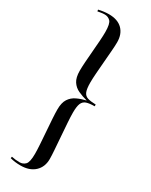

<svg xmlns="http://www.w3.org/2000/svg" viewBox="-265 -872 901 1149"><g transform="rotate(30 186.0 -297.5)"><path d="M109 227Q70 227 37 218L39 207Q54 210 66.5 211.5Q79 213 95 213Q118 213 134 197Q150 181 150 123Q150 99 147.5 59Q145 19 141.5 -25.5Q138 -70 135.5 -110Q133 -150 133 -174Q133 -221 150 -247Q167 -273 195.5 -286.5Q224 -300 258 -308Q224 -317 195.5 -330Q167 -343 150 -369Q133 -395 133 -442Q133 -466 135.5 -503Q138 -540 141.5 -580Q145 -620 147.5 -657Q150 -694 150 -718Q150 -776 134 -792Q118 -808 95 -808Q81 -808 70 -806Q59 -804 47 -802L45 -813Q61 -817 80 -819.5Q99 -822 115 -822Q177 -822 209.5 -789.5Q242 -757 242 -701Q242 -678 239 -640.5Q236 -603 232.5 -560.5Q229 -518 226 -478.5Q223 -439 223 -412Q223 -369 231.5 -348.5Q240 -328 260.5 -321.5Q281 -315 317 -314V-302Q281 -302 260.5 -295Q240 -288 231.5 -267.5Q223 -247 223 -204Q223 -177 226 -134.5Q229 -92 232.5 -45Q236 2 239 42.5Q242 83 242 106Q242 161 206.5 194Q171 227 109 227Z"/></g></svg>

Font: Display Regular
Style: Regular
Weight: 400
Designer: Latin by Veronika Burian and Jose Scaglione. Greek by Irene Vlachou. Cyrillic by Vera Evstafieva.
Foundry: TypeTogether
Version: Version 3.002